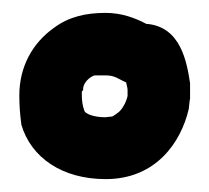

<svg xmlns="http://www.w3.org/2000/svg" viewBox="-20 -717 325 298"><path d="M10 -569C10 -553 11 -540 13 -525V-524C28 -472 77 -439 144 -439C222 -439 261 -496 273 -548C274 -555 274 -560 275 -564V-588C270 -620 261 -676 207 -680C190 -689 169 -697 144 -697C113 -697 87 -691 64 -674C30 -650 10 -613 10 -569ZM107 -570V-575L109 -577V-579C109 -588 119 -598 127 -600H144C159 -600 164 -594 176 -589V-588C177 -584 178 -580 178 -577V-568C176 -559 170 -547 163 -542C157 -538 155 -536 153 -536C150 -536 144 -535 144 -535C124 -535 112 -541 111 -545C108 -553 107 -561 107 -570Z"/></svg>

Font: SolarCharger
Style: 950
Weight: 900
Designer: Mew Too
Foundry: Cannot Into Space Fonts/KineticPlasma Fonts
Version: Version 1.100